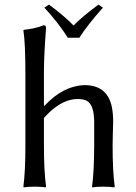

<svg xmlns="http://www.w3.org/2000/svg" viewBox="-20 -807 589 830"><path d="M272.9 -644Q234.4 -706.1 171.9 -773.9L191.9 -787.1Q262.7 -733.9 297.9 -696.8Q336.4 -736.3 405.8 -787.1L424.8 -773.9Q357.4 -698.2 323.2 -644ZM169.9 -352.1 171.9 -349.1Q251.5 -435.5 345.2 -439Q444.8 -439 463.9 -342.8Q469.2 -315.4 469.2 -280.8Q469.2 -264.6 467.8 -230.5Q466.8 -195.8 466.8 -180.2Q466.8 -64 476.1 0L474.1 2.9Q456.1 0 426.8 0Q397.9 0 379.9 2.9L377.9 0Q386.7 -61.5 387.2 -180.2V-277.8Q387.2 -356.9 352.5 -372.6Q337.9 -378.9 314.9 -378.9Q255.9 -378.9 194.8 -322.8Q181.6 -310.1 169.9 -296.9V-180.2Q169.9 -68.4 179.2 0L176.8 2.9Q158.7 0 129.9 0Q101.1 0 83 2.9L81.1 0Q89.8 -65.9 89.8 -180.2V-481Q89.8 -625 81.1 -674.8L83 -678.2Q128.9 -682.1 169.9 -698.2Q178.2 -696.3 179.2 -688Q170.4 -572.3 169.9 -501Z"/></svg>

Font: Linux Biolinum O
Style: Regular
Weight: 400
Designer: Philipp H. Poll
Foundry: Philipp H. Poll
Version: Version 1.0.4